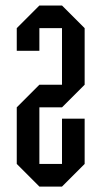

<svg xmlns="http://www.w3.org/2000/svg" viewBox="-20 -687 373 707"><path d="M291.7 -83.3 208.3 0H125L41.7 -83.3V-291.7L125 -375H208.3V-583.3H125V-500H41.7V-583.3L125 -666.7H208.3L291.7 -583.3V-375L208.3 -291.7H125V-83.3H208.3V-250H291.7Z"/></svg>

Font: Yulong
Style: Regular
Weight: 400
Designer: GGBotNet
Foundry: f0n7.com
Version: 1.00